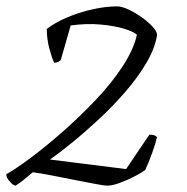

<svg xmlns="http://www.w3.org/2000/svg" viewBox="-21 -583 586 603"><path d="M28 0Q21 0 9.5 -13Q-2 -26 -1 -36Q28 -52 75 -87Q122 -122 175.5 -169Q229 -216 279 -268.5Q329 -321 364 -374.5Q399 -428 409 -474Q398 -484 368 -493Q338 -502 294.5 -506Q251 -510 201 -503L170 -395Q168 -392 162.5 -389Q157 -386 149 -386Q142 -401 134 -430.5Q126 -460 126 -492Q153 -513 191.5 -529Q230 -545 271 -554Q312 -563 346 -563Q362 -563 384 -552.5Q406 -542 426.5 -527Q447 -512 460.5 -496.5Q474 -481 472 -471Q465 -430 438.5 -385Q412 -340 373 -295Q334 -250 290.5 -209.5Q247 -169 206.5 -136Q166 -103 136 -82L375 -52L448 -160Q459 -160 464 -158Q469 -156 472 -152Q468 -134 457 -103Q446 -72 435 -49Q423 -40 400.5 -28.5Q378 -17 355 -8.5Q332 0 316 0Q306 0 277.5 -5.5Q249 -11 213 -18Q177 -25 141.5 -32Q106 -39 82 -42Q67 -29 52.5 -17.5Q38 -6 28 0Z"/></svg>

Font: Texturina Thin
Style: Italic
Weight: 100
Italic angle: -11°
Designer: Guillermo Torres Carreño
Foundry: Omnibus-Type
Version: Version 1.002; ttfautohint (v1.8.3)